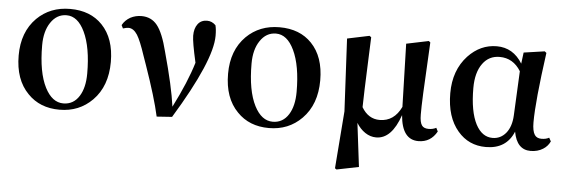

<svg xmlns="http://www.w3.org/2000/svg" viewBox="-49 -690 3091 1049"><g transform="rotate(5 1497.0 -165.0)"><path d="M112.3 -53.7Q39.1 -127.9 39.1 -260.7Q39.1 -389.6 116.2 -466.8Q188.5 -538.1 297.9 -538.1Q409.2 -538.1 474.6 -469.7Q543.9 -397.5 543.9 -268.6Q543.9 -135.7 466.8 -57.6Q394.5 15.6 286.6 15.6Q178.7 15.6 112.3 -53.7ZM304.7 -20.5Q360.4 -20.5 391.6 -70.3Q420.9 -117.2 420.9 -194.3Q420.9 -337.9 380.9 -421.9Q342.8 -502 281.2 -502Q227.5 -502 194.3 -452.1Q162.1 -404.3 162.1 -327.1Q162.1 -178.7 204.1 -96.7Q243.2 -20.5 304.7 -20.5Z M819.3 6.8Q796.9 -95.7 736.3 -268.6Q724.6 -301.8 718.8 -318.4Q692.4 -398.4 672.9 -429.7Q651.4 -462.9 624 -462.9Q613.3 -462.9 593.8 -457L585 -474.6Q599.6 -502 628.9 -518.6Q657.2 -533.2 689.5 -533.2Q743.2 -533.2 775.4 -493.2Q808.6 -452.1 834 -350.6Q885.7 -164.1 900.4 -54.7Q972.7 -197.3 1004.9 -304.7Q979.5 -417 979.5 -451.2Q979.5 -491.2 997.6 -515.1Q1015.6 -539.1 1048.8 -539.1Q1075.2 -539.1 1095.7 -518.6Q1101.6 -497.1 1101.6 -460.9Q1101.6 -324.2 903.3 1Z M1260.7 -53.7Q1187.5 -127.9 1187.5 -260.7Q1187.5 -389.6 1264.6 -466.8Q1336.9 -538.1 1446.3 -538.1Q1557.6 -538.1 1623 -469.7Q1692.4 -397.5 1692.4 -268.6Q1692.4 -135.7 1615.2 -57.6Q1543 15.6 1435.1 15.6Q1327.1 15.6 1260.7 -53.7ZM1453.1 -20.5Q1508.8 -20.5 1540 -70.3Q1569.3 -117.2 1569.3 -194.3Q1569.3 -337.9 1529.3 -421.9Q1491.2 -502 1429.7 -502Q1376 -502 1342.8 -452.1Q1310.5 -404.3 1310.5 -327.1Q1310.5 -178.7 1352.5 -96.7Q1391.6 -20.5 1453.1 -20.5Z M1823.2 209 1814.5 203.1 1838.9 -111.3 1818.4 -508.8 1939.5 -534.2 1949.2 -527.3Q1947.3 -480.5 1944.3 -402.3Q1936.5 -211.9 1935.5 -142.6Q1971.7 -81.1 2034.2 -81.1Q2113.3 -81.1 2152.3 -163.1L2142.6 -508.8L2264.6 -534.2L2273.4 -527.3Q2272.5 -507.8 2270.5 -470.7Q2254.9 -196.3 2255.9 -130.9Q2255.9 -86.9 2268.6 -70.3Q2279.3 -55.7 2305.7 -55.7Q2328.1 -55.7 2346.7 -65.4L2356.4 -45.9Q2322.3 15.6 2254.9 15.6Q2165 15.6 2154.3 -118.2Q2108.4 15.6 2023.4 15.6Q1991.2 15.6 1962.9 -3.4Q1934.6 -22.5 1915 -54.7L1944.3 184.6Z M2625 15.6Q2530.3 15.6 2470.7 -54.7Q2406.2 -129.9 2406.2 -260.7Q2406.2 -386.7 2480.5 -466.8Q2547.9 -538.1 2637.7 -538.1Q2727.5 -538.1 2778.3 -455.1L2786.1 -516.6L2900.4 -533.2L2910.2 -525.4Q2873 -256.8 2873 -141.6Q2873 -93.8 2886.7 -73.2Q2898.4 -55.7 2923.8 -55.7Q2949.2 -55.7 2965.8 -65.4L2976.6 -45.9Q2963.9 -18.6 2938.5 -2.9Q2909.2 15.6 2870.1 15.6Q2794.9 15.6 2777.3 -82Q2737.3 15.6 2625 15.6ZM2657.2 -37.1Q2701.2 -37.1 2730.5 -72.3Q2759.8 -108.4 2762.7 -169.9L2774.4 -413.1Q2732.4 -481.4 2658.2 -481.4Q2599.6 -481.4 2565.4 -434.6Q2529.3 -385.7 2529.3 -299.8Q2529.3 -170.9 2565.4 -101.6Q2599.6 -37.1 2657.2 -37.1Z"/></g></svg>

Font: Bpmf GenYo Min B
Style: B
Weight: 700
Foundry: But Ko
Version: Version 1.320